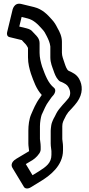

<svg xmlns="http://www.w3.org/2000/svg" viewBox="-20 -815 488 1057"><path d="M125.4 -659.3 86.2 -668.8 99 -721.6 131 -713.8C164.4 -705.5 186.7 -683.3 210.9 -656.1C224.7 -641.1 227.4 -635.6 237.3 -616C246.3 -597.8 254.6 -580.5 257.1 -559.2L257.1 -499.7C257.1 -468.2 268.3 -445.3 274.3 -427.4C279.7 -411.2 287.8 -388.9 300.9 -375.1C308.9 -365.5 315.1 -365 316.6 -364.5C338.2 -354.7 349 -349.1 356.7 -335.6C371.9 -309.1 367 -288.2 357.4 -274.7C345 -257.4 304.9 -220.1 290.3 -191L281.7 -173.7C276.5 -164.1 273.8 -160 270.8 -152.5L266.8 -142.5C262.7 -132.2 260.9 -118 260.2 -109.8C259.4 -103.8 259.1 -100.4 259.1 -95.7V-24.7C259.1 -6.9 263.1 8.4 263.1 16.3L263.1 37.3C263.1 82 234.2 102.6 195 127.6L159.1 149.6L122.1 88.3L144.7 74.8C163.9 64.6 182.1 51 196.6 29.3C201.3 22.2 203.9 14.1 203.9 7.7V-8.3C203.9 -25.3 199.9 -44.4 199.9 -49.3L199.9 -120.3C199.9 -141.9 204.7 -169.3 209.2 -182.5C222 -211.4 235.5 -241.1 245.8 -253.9C253.3 -263.3 262.6 -279.3 269.7 -286.3C283.2 -299.8 290.5 -321.1 277.1 -331.8C245.1 -357.4 229.4 -400 211.7 -448.6C204.5 -472.2 197.9 -498.4 197.9 -524.3V-577.3C197.9 -602.8 180.6 -618.2 173.9 -625.1C168.4 -631.2 162.2 -637.8 156.4 -643.7C154.3 -646.5 145.1 -654.7 125.4 -659.3ZM140.1 16.3V17.2C136.6 19.7 135.1 20.1 131.9 22.1L69.9 59.1C34.9 79.9 44.4 102.4 48 108.3L112 214.3C117.5 223.5 133.1 226.1 148.7 216.6L211 178.4C252.5 152 326.9 98.6 326.9 12.7V-8.3C326.9 -26.1 322.9 -41.3 322.9 -49.3L322.9 -120.3C322.9 -139.9 329.6 -150.9 336.7 -165L344.3 -180.2C347.4 -184.9 350.6 -189.4 356.1 -197.6C366.3 -209.8 387.8 -229.8 404.6 -253.3C437.9 -299.9 435.3 -346.4 415.3 -381.4C401.3 -405.8 379.5 -415.5 358.4 -425C348.1 -429.7 341 -450.7 335.7 -466.6C328.8 -487.5 320.9 -506.3 320.9 -524.3V-585.3C320.9 -614.2 308.2 -640.9 296.4 -660.7C287.4 -678.7 280 -691.8 265.1 -707.9C241 -735 213.5 -764.6 167 -776.2L96.9 -793.2C55.2 -803.3 48.1 -757.1 48.1 -757.1L19.1 -637.1C16 -624.3 21.1 -613.4 32.1 -610.8L100.2 -594.2C106.4 -586 113.7 -580 120.1 -572.8C123 -570 132 -557.2 134.1 -551.3V-499.7C134.1 -464.5 142.4 -435.1 150.3 -409.4C165.8 -366.6 179.4 -325.6 209.9 -292.2C206.9 -288 203.8 -283.4 199.9 -277.2C176.2 -245.9 163.1 -211.3 151.4 -185.1C140.3 -159.9 136.1 -125 136.1 -95.7V-24.7C136.1 -9.3 140.1 8 140.1 16.3Z"/></svg>

Font: Tape
Style: Regular
Weight: 500
Foundry: Cannot Into Space Fonts
Version: Version 0.97